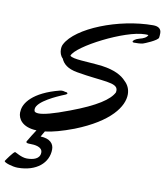

<svg xmlns="http://www.w3.org/2000/svg" viewBox="-199 -780 962 1117"><g transform="rotate(10 282.0 -221.5)"><path d="M192 -221C192 -224 187 -227 183 -227C176 -227 169 -231 160 -231C156 -231 152 -231 148 -230C-10 -190 -57 -118 -59 -73C-59 -70 -60 -67 -60 -63C-60 -28 -34 19 52 22C37 46 24 64 9 91C7 94 6 96 6 98C6 106 20 106 29 106C55 106 102 110 102 144C102 183 62 193 25 193C-8 193 -44 168 -48 168C-57 168 -95 223 -98 228C-99 229 -99 230 -99 230C-99 239 -50 255 -18 255C93 255 161 195 161 115C161 82 138 55 82 53C86 45 94 33 101 20C145 15 200 0 269 -26C472 -106 539 -205 539 -276C539 -306 527 -332 506 -351C481 -379 437 -403 364 -413C272 -424 190 -421 171 -440C190 -499 460 -638 577 -638C584 -638 591 -638 597 -637C592 -623 574 -613 548 -607C526 -601 513 -590 513 -584C513 -581 516 -579 523 -579C540 -579 557 -579 574 -583C582 -585 658 -616 661 -633C662 -639 663 -647 663 -660C663 -684 647 -698 615 -698C411 -698 170 -602 117 -498C112 -489 110 -478 110 -467C110 -448 116 -429 130 -416C142 -387 168 -362 227 -352C379 -325 470 -336 470 -287C470 -284 469 -280 469 -276C447 -231 375 -182 225 -126C128 -89 76 -77 49 -77C35 -77 27 -80 23 -84C21 -88 20 -92 20 -97C20 -145 147 -197 160 -203C176 -210 192 -214 192 -221Z"/></g></svg>

Font: Oregano
Style: Italic
Weight: 400
Italic angle: -12°
Designer: Astigmatic (AOETI)
Foundry: Astigmatic (AOETI)
Version: Version 1.000